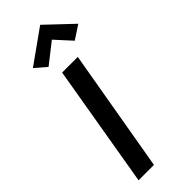

<svg xmlns="http://www.w3.org/2000/svg" viewBox="-309 -998 1032 1032"><g transform="rotate(-45 207.0 -482.5)"><path d="M167 -700 48 0H165L286 -700ZM253 -864 336 -773 414 -824 265 -965 73 -828 137 -773Z"/></g></svg>

Font: Jost Medium
Style: Italic
Weight: 500
Italic angle: -5°
Version: Version 3.710